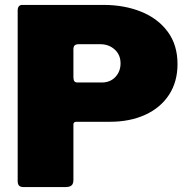

<svg xmlns="http://www.w3.org/2000/svg" viewBox="-20 -762 771 782"><path d="M428 -266H291Q279 -266 279 -255V-29Q279 -13 271 -6.5Q263 0 246 0H78Q63 0 57.5 -6Q52 -12 52 -25V-719Q52 -742 71 -742H402Q486 -742 554.5 -714.5Q623 -687 663 -633Q703 -579 703 -501Q703 -429 668.5 -376Q634 -323 571.5 -294.5Q509 -266 428 -266ZM388 -582H302Q289 -582 284 -577Q279 -572 279 -561V-448Q279 -436 283 -431Q287 -426 296 -426H394Q429 -426 450 -448.5Q471 -471 471 -504Q471 -539 447 -560.5Q423 -582 388 -582Z"/></svg>

Font: Libre Franklin Black
Style: Regular
Weight: 900
Designer: Pablo Impallari, Rodrigo Fuenzalida
Foundry: Impallari Type
Version: Version 1.002; ttfautohint (v1.5)